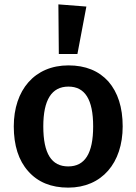

<svg xmlns="http://www.w3.org/2000/svg" viewBox="-20 -843 624 878"><path d="M249 -596H334L375 -813L247 -823ZM293 -544C138 -544 43 -431 43 -265C43 -178 65 -109 109 -60C153 -10 214 15 292 15C446 15 541 -98 541 -265C541 -352 519 -420 476 -470C432 -519 371 -544 293 -544ZM293 -447C368 -447 406 -389 406 -265C406 -141 368 -82 292 -82C216 -82 178 -140 178 -265C178 -386 216 -447 293 -447Z"/></svg>

Font: Fira Sans Medium
Style: Regular
Weight: 500
Designer: Carrois Corporate & Edenspiekermann AG
Foundry: Carrois Corporate GbR & Edenspiekermann AG
Version: Version 4.203